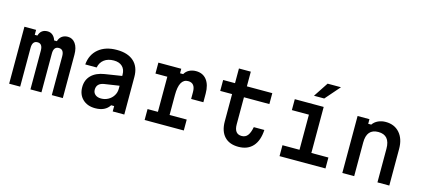

<svg xmlns="http://www.w3.org/2000/svg" viewBox="-65 -1399 4329 1970"><g transform="rotate(15 2100.0 -414.5)"><path d="M67 -605H191V-552H219Q239 -621 310 -621Q341 -621 364 -602Q387 -583 398 -548H427Q437 -583 462.5 -602Q488 -621 525 -621Q576 -621 606.5 -578Q637 -535 637 -461V0H520V-412Q520 -486 465 -486Q410 -486 410 -412V0H293V-412Q293 -486 239 -486Q184 -486 184 -412V0H67Z M1135 -57Q1090 15 983 15Q900 15 850 -33Q800 -81 800 -160Q800 -237 849 -286Q898 -335 988 -349L1167 -377V-390Q1167 -446 1134.5 -477Q1102 -508 1044 -508Q982 -508 942 -478Q902 -448 891 -393H770Q779 -499 852.5 -560Q926 -621 1046 -621Q1163 -621 1226.5 -563.5Q1290 -506 1290 -399V0H1167V-57ZM931 -168Q931 -136 954 -116.5Q977 -97 1016 -97Q1057 -97 1091.5 -116Q1126 -135 1146.5 -168Q1167 -201 1167 -241V-273L1008 -249Q931 -236 931 -168Z M1490 -605H1733V-557H1766Q1783 -588 1815 -604.5Q1847 -621 1887 -621Q1960 -621 2000.5 -569Q2041 -517 2041 -423V-332H1911V-405Q1911 -501 1835 -501Q1740 -501 1740 -328V-116H1922V0H1506V-116H1616V-489H1490Z M2430 -761V-605H2700V-489H2430V-202Q2430 -99 2509 -99Q2549 -99 2572 -128Q2595 -157 2607 -219H2719Q2713 -105 2658 -44Q2603 17 2505 17Q2408 17 2356 -39.5Q2304 -96 2304 -199V-489H2178V-605H2304V-761Z M2939 -605H3246V-116H3427V0H2939V-116H3120V-489H2939ZM3120 -690 3223 -846H3365L3229 -690Z M3606 0V-605H3732V-556H3764Q3785 -587 3821.5 -604Q3858 -621 3902 -621Q3995 -621 4050 -558.5Q4105 -496 4105 -389V0H3979V-357Q3979 -502 3855 -502Q3732 -502 3732 -357V0Z"/></g></svg>

Font: Martian Mono Medium
Style: Regular
Weight: 500
Monospace: yes
Designer: Roman Shamin
Foundry: Evil Martians
Version: Version 1.000; ttfautohint (v1.8.4.7-5d5b)